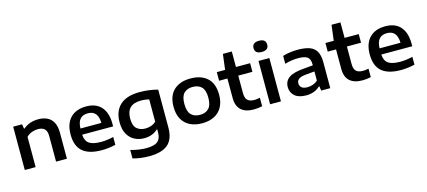

<svg xmlns="http://www.w3.org/2000/svg" viewBox="-69 -1441 5193 2333"><g transform="rotate(-15 2527.5 -275.0)"><path d="M77.5 0V-545H189.5L198.5 -488H205.5Q282 -553.5 395 -553.5Q458 -553.5 505.8 -530.5Q553.5 -507.5 580.5 -457.5Q607.5 -407.5 607.5 -326V0H471V-320Q471 -386 441.5 -412.2Q412 -438.5 359 -438.5Q321.5 -438.5 282.2 -424.5Q243 -410.5 214 -380V0Z M1044.5 10Q885 10 805.8 -58.2Q726.5 -126.5 726.5 -271.5Q726.5 -406 797 -479.8Q867.5 -553.5 996 -553.5Q1121 -553.5 1186.2 -479Q1251.5 -404.5 1251.5 -267.5V-234H862Q866 -157 912.5 -123.2Q959 -89.5 1064.5 -89.5Q1100 -89.5 1140 -94.8Q1180 -100 1219.5 -109.5V-11Q1172 0.5 1128.8 5.2Q1085.5 10 1044.5 10ZM994 -467.5Q931 -467.5 897.2 -430Q863.5 -392.5 861.5 -312H1124.5Q1122.5 -392 1089.8 -429.8Q1057 -467.5 994 -467.5Z M1583.5 230Q1534.5 230 1481.5 223.8Q1428.5 217.5 1378 203V96.5Q1432.5 112 1482.8 119Q1533 126 1575 126Q1674 126 1717 91Q1760 56 1760 -24V-61H1753.5Q1722 -30.5 1678.5 -13.8Q1635 3 1581 3Q1514.5 3 1459.8 -25.8Q1405 -54.5 1372.5 -113Q1340 -171.5 1340 -261Q1340 -402 1423.2 -477.8Q1506.5 -553.5 1670 -553.5Q1727 -553.5 1786.8 -545.8Q1846.5 -538 1896.5 -523.5V-49Q1896.5 97.5 1820 163.8Q1743.5 230 1583.5 230ZM1625.5 -107.5Q1661.5 -107.5 1697 -119.2Q1732.5 -131 1760 -157V-438Q1740 -443 1714 -446.5Q1688 -450 1658 -450Q1476 -450 1476 -272.5Q1476 -181 1518 -144.2Q1560 -107.5 1625.5 -107.5Z M2308.5 10Q2222.5 10 2158 -21.8Q2093.5 -53.5 2057.8 -116.2Q2022 -179 2022 -272.5Q2022 -411.5 2098.8 -482.5Q2175.5 -553.5 2308.5 -553.5Q2442.5 -553.5 2519 -483.2Q2595.5 -413 2595.5 -272.5Q2595.5 -180 2559.5 -117Q2523.5 -54 2459 -22Q2394.5 10 2308.5 10ZM2308.5 -96Q2379 -96 2419.2 -137Q2459.5 -178 2459.5 -272Q2459.5 -367 2419.2 -407.2Q2379 -447.5 2308.5 -447.5Q2238 -447.5 2198 -407.2Q2158 -367 2158 -273Q2158 -178.5 2198 -137.2Q2238 -96 2308.5 -96Z M2957.5 10Q2854 10 2798.8 -39.8Q2743.5 -89.5 2743.5 -192V-436.5H2639V-545H2743.5L2768 -740H2880V-545H3058V-436.5H2880V-218Q2880 -152.5 2908.2 -126.2Q2936.5 -100 2994 -100Q3023 -100 3064 -108.5V-2Q3039 3.5 3011.8 6.8Q2984.5 10 2957.5 10Z M3163.5 0V-545H3300V0ZM3231.5 -640Q3145.5 -640 3145.5 -710Q3145.5 -780.5 3231.5 -780.5Q3317.5 -780.5 3317.5 -710Q3317.5 -640 3231.5 -640Z M3618.5 9.5Q3523.5 9.5 3474 -33.5Q3424.5 -76.5 3424.5 -145.5Q3424.5 -219 3480.5 -260.2Q3536.5 -301.5 3662 -311.5L3787 -323V-336.5Q3787 -404 3751 -428.5Q3715 -453 3636.5 -453Q3601 -453 3556 -447Q3511 -441 3469 -427.5V-527Q3512 -540.5 3562.8 -547Q3613.5 -553.5 3657.5 -553.5Q3747.5 -553.5 3805.8 -532.8Q3864 -512 3892.2 -462.2Q3920.5 -412.5 3920.5 -326.5V0H3807L3797.5 -55.5H3790.5Q3760.5 -24 3715.2 -7.2Q3670 9.5 3618.5 9.5ZM3560.5 -156Q3560.5 -122.5 3584.2 -102.5Q3608 -82.5 3658 -82.5Q3692 -82.5 3725.8 -94Q3759.5 -105.5 3787 -130V-246L3673 -235.5Q3611.5 -229 3586 -209.5Q3560.5 -190 3560.5 -156Z M4324 10Q4220.5 10 4165.2 -39.8Q4110 -89.5 4110 -192V-436.5H4005.5V-545H4110L4134.5 -740H4246.5V-545H4424.5V-436.5H4246.5V-218Q4246.5 -152.5 4274.8 -126.2Q4303 -100 4360.5 -100Q4389.5 -100 4430.5 -108.5V-2Q4405.5 3.5 4378.2 6.8Q4351 10 4324 10Z M4807.5 10Q4648 10 4568.8 -58.2Q4489.5 -126.5 4489.5 -271.5Q4489.5 -406 4560 -479.8Q4630.5 -553.5 4759 -553.5Q4884 -553.5 4949.2 -479Q5014.5 -404.5 5014.5 -267.5V-234H4625Q4629 -157 4675.5 -123.2Q4722 -89.5 4827.5 -89.5Q4863 -89.5 4903 -94.8Q4943 -100 4982.5 -109.5V-11Q4935 0.5 4891.8 5.2Q4848.5 10 4807.5 10ZM4757 -467.5Q4694 -467.5 4660.2 -430Q4626.5 -392.5 4624.5 -312H4887.5Q4885.5 -392 4852.8 -429.8Q4820 -467.5 4757 -467.5Z"/></g></svg>

Font: Encode Sans Expanded SemiBold
Style: Regular
Weight: 600
Width: 7
Designer: Multiple Designers
Foundry: Impallari Type
Version: Version 3.000; ttfautohint (v1.8.3) -l 8 -r 50 -G 200 -x 14 